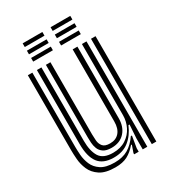

<svg xmlns="http://www.w3.org/2000/svg" viewBox="-186 -843 841 947"><g transform="rotate(-30 235.0 -369.5)"><path d="M188.5 9.8Q132 9.8 101.4 -10.8Q70.8 -31.2 57.9 -61.4Q45 -91.5 42.8 -121.8Q40.5 -152 40.5 -171.8V-600H66.2V-176.8Q66.2 -158 68.2 -130.5Q70.2 -103 81.5 -76Q92.8 -49 119.8 -30.9Q146.8 -12.8 197 -12.8Q242.8 -12.8 274.1 -31.2Q305.5 -49.8 330.2 -86H336.5L325.5 -19.8V0H299.8L299.5 -6.5L313.8 -47.5H309Q284.8 -18.8 257.5 -4.5Q230.2 9.8 188.5 9.8ZM400.2 0V-600H426V0ZM220.5 -83.2Q190.2 -83.2 174.1 -94.4Q158 -105.5 151.6 -122.2Q145.2 -139 144.2 -156.5Q143.2 -174 143.2 -186.8V-600H169V-188.2Q169 -172.5 170.6 -153.2Q172.2 -134 183.6 -119.9Q195 -105.8 224.5 -105.8Q258 -105.8 276.9 -127.6Q295.8 -149.5 295.8 -189.8V-600H322.8V-192.5Q322.8 -143.5 295.5 -113.4Q268.2 -83.2 220.5 -83.2ZM204.5 -35.8Q145 -36.2 118.5 -71.8Q92 -107.2 92 -178.5V-600H117.8V-181.8Q117.8 -124 138.1 -91.1Q158.5 -58.2 214.2 -58.2Q257.5 -58.2 287.5 -77.8Q317.5 -97.2 333 -128.5Q348.5 -159.8 348.5 -194.8V-600H374.5V0H348.5V-62L353.5 -138.8H347.2Q326.8 -90.5 292.1 -62.9Q257.5 -35.2 204.5 -35.8ZM256 -728V-749H368.2V-728ZM97 -728V-749H209.2V-728ZM97 -686.5V-707.2H209.2V-686.5ZM256 -686.5V-707.2H368.2V-686.5ZM97 -645V-665.8H209.2V-645ZM256 -645V-665.8H368.2V-645Z"/></g></svg>

Font: Big Shoulders Inline Display ExtraBold
Style: Regular
Weight: 800
Designer: Patric King
Foundry: XO Type Co
Version: Version 1.000